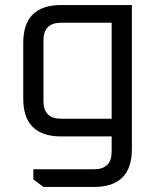

<svg xmlns="http://www.w3.org/2000/svg" viewBox="-20 -540 622 760"><path d="M72 -150V-370Q72 -520 222 -520H502V50Q502 200 352 200H152L112 170V130H352Q422 130 422 60V0H222Q72 0 72 -150ZM152 -140Q152 -70 222 -70H422V-450H222Q152 -450 152 -380Z"/></svg>

Font: Oxanium
Style: Regular
Weight: 400
Designer: Severin Meyer
Version: Version 1.001